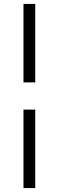

<svg xmlns="http://www.w3.org/2000/svg" viewBox="-20 -749 300 981"><path d="M100 -729H160V-328H100ZM100 -189H160V212H100Z"/></svg>

Font: ColatingCofangSans
Style: Regular
Weight: 400
Foundry: GNU
Version: Version 412.227;June 27, 2022;FontCreator 11.0.0.2412 32-bit